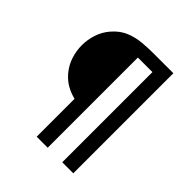

<svg xmlns="http://www.w3.org/2000/svg" viewBox="-191 -814 938 938"><g transform="rotate(45 277.5 -345.5)"><path d="M390.6 -623H290V0H213.9V-261.7Q184.6 -268.6 156.7 -283.7Q128.9 -298.8 105 -326.2Q78.1 -357.9 65.9 -395.8Q53.7 -433.6 53.7 -471.7Q53.7 -509.8 65.9 -547.9Q78.1 -585.9 105 -617.2Q137.2 -654.3 176.3 -669.7Q215.3 -685.1 255.6 -688.2Q295.9 -691.4 331.1 -691.4H466.8V0H390.6Z"/></g></svg>

Font: Gidole
Style: Regular
Weight: 400
Version: Version 2.100; ttfautohint (v1.8.4.7-5d5b)